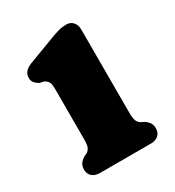

<svg xmlns="http://www.w3.org/2000/svg" viewBox="-127 -569 591 647"><g transform="rotate(-30 168.5 -245.0)"><path d="M262.1 -450.2V-125.8Q262.1 -102.9 266.6 -93.8Q271.2 -84.7 279.1 -79.8L289.7 -74.8Q301.1 -68 307.3 -59Q313.5 -50 313.5 -36.8Q313.5 -19.6 302.6 -9.8Q291.8 0 272.5 0H74.9Q56.1 0 45 -9.8Q33.9 -19.6 33.9 -36.8Q33.9 -50 40.1 -59Q46.3 -68 57.7 -74.8L68.5 -79.8Q76.8 -84.7 81.2 -93.8Q85.5 -102.9 85.5 -125.8V-321.4Q85.5 -341.8 80.1 -349.6Q74.6 -357.4 65.3 -361.4L50.3 -364.6Q40 -370.2 33.6 -377.7Q27.1 -385.2 27.1 -397.4Q27.1 -411.2 35.6 -420.8Q44 -430.4 62.3 -437.2L159.7 -473.9Q181.2 -482.2 195.7 -486.2Q210.2 -490.2 226.3 -490.2Q242.7 -490.2 252.4 -479Q262.1 -467.8 262.1 -450.2Z"/></g></svg>

Font: Fraunces SuperSoft Wonky
Style: Regular
Weight: 900
Version: Version 1.000;[b76b70a41]